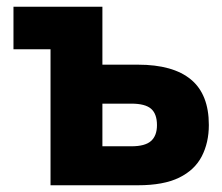

<svg xmlns="http://www.w3.org/2000/svg" viewBox="-20 -550 660 570"><path d="M130 0V-403.7H20V-530H284V-358H389.5Q493.8 -358 546.9 -313.9Q600 -269.8 600 -179Q600 -126.6 579 -85.9Q558 -45.2 511.8 -22.6Q465.7 0 389.5 0ZM284 -115.7H370Q410.7 -115.7 428.3 -131.4Q446 -147.1 446 -178.5Q446 -211.9 428.5 -227.1Q411 -242.3 370 -242.3H284Z"/></svg>

Font: Golos Text
Style: Regular
Weight: 400
Designer: A.Korolkova, Vitaly Kuzmin
Foundry: ParaType Ltd
Version: Version 2.004